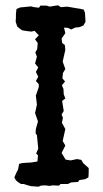

<svg xmlns="http://www.w3.org/2000/svg" viewBox="-20 -694 388 723"><path d="M125 9 97 7 82 3 69 -1H59L47 -9L40 -15L34 -26L41 -42L48 -56L52 -77L64 -80L77 -81L97 -82L109 -84L121 -86L123 -109L116 -116L124 -134L119 -185L114 -192L115 -208L123 -237L112 -268L119 -300L115 -334L126 -366V-377L115 -389L124 -405L115 -423L124 -440L112 -455L119 -481L113 -496L120 -509L122 -532L112 -546L126 -561L110 -578L99 -575L81 -577L63 -580L52 -588L45 -594L39 -612L40 -629V-641L42 -660L56 -666L67 -667L86 -669L97 -670L109 -667L127 -665L132 -673H155L167 -669L185 -672L199 -674L209 -667L233 -669L245 -667L268 -663L281 -661L295 -658L300 -646L301 -629L302 -612L294 -598L280 -592L263 -590L248 -583L236 -589L221 -590L226 -569L212 -549L214 -532L224 -525L226 -506L216 -462L226 -434L217 -419L215 -399L225 -387L213 -373L219 -359L220 -339L226 -323L214 -314L220 -276L212 -263L217 -250L213 -232L226 -208L216 -163L226 -146L212 -118L227 -93L246 -90L270 -95L286 -92L294 -79L303 -71L314 -61V-44L313 -26L300 -19L279 -16L274 -9L248 -7L235 -1H208L202 5L178 4L167 6L150 4L134 5Z"/></svg>

Font: Winky Rough
Style: Regular
Weight: 400
Designer: Simon Atzbach
Foundry: typofactur
Version: Version 1.206